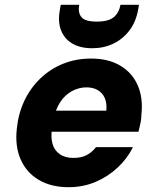

<svg xmlns="http://www.w3.org/2000/svg" viewBox="-20 -768 653 800"><path d="M266 12Q193 12 141.5 -18.5Q90 -49 66 -104Q42 -159 50 -231Q56 -293 80.5 -346Q105 -399 146.5 -439.5Q188 -480 242 -502Q296 -524 360 -524Q432 -524 482 -494Q532 -464 554.5 -411Q577 -358 569 -289Q569 -271 565 -253Q561 -235 557 -219H152L168 -307H423Q426 -338 416.5 -359.5Q407 -381 387.5 -392.5Q368 -404 340 -404Q309 -404 280 -388.5Q251 -373 230.5 -342Q210 -311 202 -263L197 -234Q191 -198 198.5 -170Q206 -142 228.5 -126Q251 -110 286 -110Q320 -110 342.5 -122.5Q365 -135 380 -155H534Q511 -108 470.5 -70Q430 -32 378 -10Q326 12 266 12ZM364 -567Q315 -567 281.5 -586.5Q248 -606 234 -642.5Q220 -679 230 -730L233 -748H310Q304 -715 319.5 -696.5Q335 -678 383 -678Q432 -678 454 -696.5Q476 -715 482 -748H559L556 -730Q547 -678 520 -642Q493 -606 453 -586.5Q413 -567 364 -567Z"/></svg>

Font: DM Sans 12pt Black
Style: Italic
Weight: 900
Italic angle: -10°
Version: Version 4.004;gftools[0.9.30]